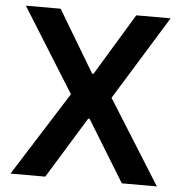

<svg xmlns="http://www.w3.org/2000/svg" viewBox="-51 -756 763 805"><g transform="rotate(5 330.5 -353.5)"><path d="M327.1 -447.3H333L490.2 -707H634.8L417 -353.5L638.7 0H491.2L333 -257.8H327.1L168.9 0H22.5L246.1 -353.5L25.4 -707H171.9Z"/></g></svg>

Font: Pretendard GOV SemiBold
Style: Regular
Weight: 600
Designer: Base glyphs from Inter by Rasmus Andersson; Hangeul glyphs from Noto Sans CJK(Source Han Sans) by Jang Soo-young and Kan
Foundry: Kil Hyung-jin
Version: Version 1.309